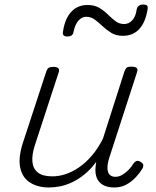

<svg xmlns="http://www.w3.org/2000/svg" viewBox="-20 -810 686 847"><path d="M197 17Q146 17 112 -5Q78 -27 69 -71Q60 -115 81 -180L184 -494Q188 -506 194.5 -510.5Q201 -515 215 -515Q231 -515 237 -509Q243 -503 239 -491L134 -170Q120 -127 123 -96Q126 -65 147.5 -48.5Q169 -32 211 -32Q239 -32 268.5 -41.5Q298 -51 327.5 -71Q357 -91 384 -122Q411 -153 434 -198L529 -495Q534 -508 539.5 -512Q545 -516 559 -516Q576 -516 582.5 -510.5Q589 -505 585 -493L463 -117Q454 -90 454 -70Q454 -50 463 -40Q472 -30 489 -30Q505 -30 520 -39Q535 -48 548 -61.5Q561 -75 569 -89Q573 -95 580.5 -99Q588 -103 600 -96Q611 -90 612 -82Q613 -74 608 -66Q596 -46 578 -27Q560 -8 537 4.5Q514 17 484 17Q460 17 443 10Q426 3 415.5 -10.5Q405 -24 402 -44Q399 -64 404 -91V-95Q380 -63 353 -41Q326 -19 298.5 -6Q271 7 245 12Q219 17 197 17ZM277 -649Q253 -649 258 -671Q266 -727 294 -757.5Q322 -788 366 -788Q397 -788 418.5 -775Q440 -762 456.5 -745.5Q473 -729 489.5 -716.5Q506 -704 528 -704Q548 -704 563.5 -720.5Q579 -737 583 -769Q588 -790 612 -790Q624 -790 628.5 -785.5Q633 -781 631 -769Q622 -712 594.5 -682Q567 -652 522 -652Q492 -652 471 -665Q450 -678 433 -694Q416 -710 399 -723Q382 -736 360 -736Q341 -736 326 -719Q311 -702 304 -668Q302 -658 295.5 -653.5Q289 -649 277 -649Z"/></svg>

Font: Playwrite RO ExtraLight
Style: Regular
Weight: 250
Version: Version 1.002